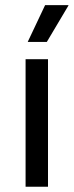

<svg xmlns="http://www.w3.org/2000/svg" viewBox="-20 -708 280 728"><path d="M77 0V-483.5H162V0ZM151 -688.5H239.5V-687L157.5 -549H85.5V-550Z"/></svg>

Font: Anek Gujarati SemiExpanded
Style: Regular
Weight: 400
Width: 6
Designer: Mrunmayee Ghaisas (Gujarati), Yesha Goshar (Latin)
Foundry: Ek Type
Version: Version 1.003